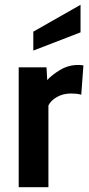

<svg xmlns="http://www.w3.org/2000/svg" viewBox="-20 -781 370 801"><path d="M58 0V-500H174L177 -447Q196 -468 230.5 -489Q265 -510 306 -510Q318 -510 328 -508L319 -386Q308 -389 297 -390Q286 -391 276 -391Q244 -391 218 -376.5Q192 -362 182 -341V0ZM119 -570V-649L316 -761V-646Z"/></svg>

Font: Cabin VF Beta
Style: Regular
Weight: 400
Designer: Pablo Impallari
Foundry: Pablo Impallari. http://www.impallari.com Igino Marini. http://www.ikern.com
Version: Version 2.200